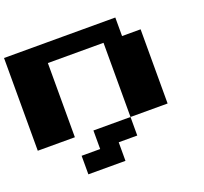

<svg xmlns="http://www.w3.org/2000/svg" viewBox="-145 -1045 1290 1216"><g transform="rotate(-20 500.0 -437.5)"><path d="M875 -750V-250H625V-750H250V-250H0V-875H750V-750ZM375 -250H625V-125H500V0H250V-125H375Z"/></g></svg>

Font: Press Start 2P
Style: Regular
Weight: 400
Designer: CodeMan38
Foundry: CodeMan38
Version: Version 3.000